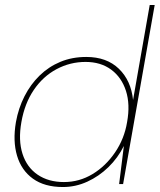

<svg xmlns="http://www.w3.org/2000/svg" viewBox="-20 -740 642 772"><path d="M233 12Q159 12 112.5 -21.5Q66 -55 48.5 -114Q31 -173 44 -249Q54 -305 78.5 -353Q103 -401 139.5 -436.5Q176 -472 223 -491.5Q270 -511 327 -511Q409 -511 458 -463.5Q507 -416 515 -338L582 -720H602L475 0H459L478 -153Q454 -105 416 -68Q378 -31 331 -9.5Q284 12 233 12ZM237 -8Q299 -8 352 -40Q405 -72 442.5 -127Q480 -182 491 -249Q504 -320 486.5 -374.5Q469 -429 427 -460Q385 -491 324 -491Q262 -491 207.5 -462Q153 -433 116 -378.5Q79 -324 66 -249Q53 -176 70.5 -121.5Q88 -67 131.5 -37.5Q175 -8 237 -8Z"/></svg>

Font: DM Sans 20pt Thin
Style: Italic
Weight: 250
Italic angle: -10°
Version: Version 4.004;gftools[0.9.30]